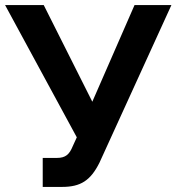

<svg xmlns="http://www.w3.org/2000/svg" viewBox="-25 -730 694 755"><path d="M143 5H219C292 5 331 -20 366 -90L649 -710H504L338 -330L147 -710H-5L277 -190L261 -155C248 -123 233 -109 199 -109H143Z"/></svg>

Font: FIGSv2-sans-serif
Style: Bold
Weight: 700
Designer: Matt McInerney, Pablo Impallari, Rodrigo Fuenzalida,Mirko Velimirovic
Foundry: Matt McInerney, Pablo Impallari, Rodrigo Fuenzalida
Version: Version 4.021;hotconv 1.0.109;makeotfexe 2.5.65596